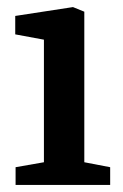

<svg xmlns="http://www.w3.org/2000/svg" viewBox="-20 -522 346 542"><path d="M24 0V-50L104 -64V-410L23 -425V-477L186 -502L218 -489V-64L291 -50V0Z"/></svg>

Font: Faustina Light SemiBold
Style: Regular
Weight: 600
Version: Version 1.200